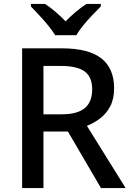

<svg xmlns="http://www.w3.org/2000/svg" viewBox="-20 -961 672 981"><path d="M297 -714Q432 -714 497.5 -663Q563 -612 563 -510Q563 -455 543 -417.5Q523 -380 491.5 -356Q460 -332 424 -318L622 0H496L327 -289H202V0H93V-714ZM292 -624H202V-377H296Q375 -377 413 -408.5Q451 -440 451 -505Q451 -568 412.5 -596Q374 -624 292 -624ZM262 -781Q248 -804 226 -831Q204 -858 180 -883.5Q156 -909 138 -928V-941H210Q263 -906 315 -852Q342 -879 368.5 -901.5Q395 -924 422 -941H495V-928Q476 -909 451.5 -883.5Q427 -858 405 -831Q383 -804 370 -781Z"/></svg>

Font: Noto Sans Lao Medium
Style: Regular
Weight: 500
Designer: Monotype Design Team
Foundry: Monotype Imaging Inc.
Version: Version 2.003; ttfautohint (v1.8.4.7-5d5b)